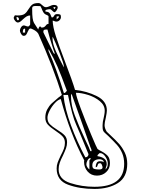

<svg xmlns="http://www.w3.org/2000/svg" viewBox="-20 -1060 921 1254"><path d="M377 -45Q390 -69 397 -88Q404 -107 404 -127Q404 -152 389 -168.5Q374 -185 342 -206Q309 -228 292.5 -246Q276 -264 276 -292Q276 -322 288.5 -345.5Q301 -369 318 -385Q335 -401 363 -424Q370 -428 384 -440Q328 -620 230 -840Q223 -852 209 -860.5Q195 -869 184 -873Q183 -874 180 -874Q173 -874 169.5 -869Q166 -864 161 -853Q156 -840 150.5 -833Q145 -826 134 -826Q126 -826 118 -838.5Q110 -851 110 -860Q110 -871 118 -882.5Q126 -894 136 -894Q140 -894 148.5 -890.5Q157 -887 164 -887Q167 -887 172 -892.5Q177 -898 177 -900V-959Q164 -959 153.5 -952.5Q143 -946 129 -933Q119 -923 111.5 -918Q104 -913 97 -913Q88 -913 79 -923.5Q70 -934 70 -943V-947L77 -960Q84 -959 96 -959Q127 -959 141 -969.5Q155 -980 167 -1001Q179 -1021 191.5 -1030.5Q204 -1040 231 -1040Q238 -1040 243.5 -1036.5Q249 -1033 256 -1026Q261 -1021 267 -1017Q273 -1013 280 -1013Q287 -1013 295 -1016Q303 -1019 305 -1020Q321 -1028 331 -1028Q357 -1028 357 -1010Q357 -1004 350 -993Q343 -982 337 -980Q331 -980 321.5 -990Q312 -1000 307 -1000Q298 -1000 287.5 -997.5Q277 -995 277 -993V-984Q294 -984 302 -976Q310 -968 317 -947Q318 -946 320 -946Q327 -946 330.5 -952.5Q334 -959 338.5 -963.5Q343 -968 352 -968Q367 -968 372.5 -965Q378 -962 378 -949Q378 -937 369 -928Q360 -919 348 -919Q341 -919 335 -922Q329 -925 324 -925Q325 -885 345 -823Q365 -761 403 -662Q455 -525 470 -473Q546 -465 612 -432.5Q678 -400 678 -338Q678 -326 671 -291Q663 -259 663 -243Q663 -223 677 -200L697 -181Q736 -145 758 -120Q780 -95 795.5 -62.5Q811 -30 811 10Q811 97 750 135.5Q689 174 597 174Q500 174 425 146.5Q350 119 350 40Q350 20 356.5 2Q363 -16 377 -45ZM230 -867Q230 -872 234 -879.5Q238 -887 240 -887H244L250 -880H253Q263 -880 268.5 -883.5Q274 -887 279 -893Q286 -904 297 -904V-953Q297 -954 295 -956.5Q293 -959 290 -960Q274 -966 268 -973Q262 -980 256 -994Q253 -1004 244 -1020L213 -1021Q202 -1021 196 -1018Q190 -1015 190 -1005Q190 -962 193 -941.5Q196 -921 202 -910.5Q208 -900 230 -867ZM337 -1000 343 -1014 329 -1013Q329 -1005 337 -1000ZM350 -933Q366 -946 366 -953H350ZM97 -927Q99 -927 101.5 -929.5Q104 -932 104 -933Q104 -949 88 -949Q88 -930 97 -927ZM129 -847H144V-873Q134 -873 131.5 -866Q129 -859 129 -847ZM337 -707V-713Q335 -718 333.5 -724Q332 -730 329 -736Q304 -811 290 -867H280Q271 -867 267 -864Q263 -861 263 -853Q263 -848 264 -847L330 -713ZM397 -620V-627Q397 -643 369 -715Q341 -787 324 -820Q323 -817 323 -810Q323 -775 344.5 -726.5Q366 -678 397 -620ZM397 -453H404Q405 -455 411 -460.5Q417 -466 417 -467Q380 -568 356 -623.5Q332 -679 297 -740V-727Q346 -620 397 -453ZM597 160Q791 160 791 10Q791 -29 778 -59.5Q765 -90 745 -112.5Q725 -135 688 -171L664 -193Q655 -201 652.5 -210Q650 -219 650 -232V-243Q650 -263 657 -289Q658 -294 661 -309Q664 -324 664 -337Q664 -373 632 -399.5Q600 -426 555.5 -440Q511 -454 476 -454Q476 -435 507.5 -351Q539 -267 576 -179Q613 -91 617 -87Q626 -80 641 -73Q669 -58 683.5 -42Q698 -26 698 6Q698 41 673.5 64Q649 87 613 87Q576 87 552.5 60.5Q529 34 529 -3L530 -13Q437 -189 377 -413Q359 -409 338.5 -387Q318 -365 304 -337.5Q290 -310 290 -291Q290 -265 305.5 -249Q321 -233 353 -213Q386 -193 402 -176Q418 -159 418 -131Q418 -111 411.5 -92.5Q405 -74 391 -44Q377 -17 370 3.5Q363 24 363 45Q363 111 439 135.5Q515 160 597 160ZM444 -427Q444 -372 468 -308Q492 -244 536 -149Q565 -90 570 -73H578Q578 -86 570 -100Q537 -197 450 -440L444 -447ZM537 -33H540Q548 -33 553 -39.5Q558 -46 558 -53Q492 -215 477 -247Q453 -298 424 -440H394Q404 -348 443.5 -241.5Q483 -135 537 -33ZM670 43V47Q679 36 681.5 28Q684 20 684 7Q684 -13 668.5 -36.5Q653 -60 634 -60H630L617 -47V-40Q644 -36 660.5 -24Q677 -12 677 13Q677 19 673.5 28.5Q670 38 670 43ZM564 47V-13Q572 -18 572 -28Q560 -28 552 -13.5Q544 1 544 13Q544 22 550 31.5Q556 41 564 47ZM628 47Q650 47 650 33Q650 28 645.5 17Q641 6 634 6Q625 6 622 9.5Q619 13 616.5 22.5Q614 32 605 32Q605 16 611 4.5Q617 -7 633 -7Q639 -7 645.5 -6Q652 -5 657 0V-3Q657 -11 648 -15.5Q639 -20 631 -20Q609 -20 596 -10Q583 0 583 20Q583 38 594 42.5Q605 47 628 47Z"/></svg>

Font: Krikikrak Dingbats
Style: Regular
Weight: 400
Designer: Jenny du Carrois
Foundry: bBox Type GmbH
Version: Version 1.001